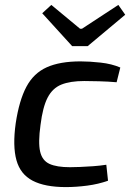

<svg xmlns="http://www.w3.org/2000/svg" viewBox="-20 -750 530 782"><path d="M308 -500Q345 -500 390 -495Q435 -490 470 -475L455 -415Q421 -418 383.5 -419Q346 -420 323 -420Q266 -420 230 -405.5Q194 -391 174 -352.5Q154 -314 145 -241Q135 -169 143.5 -132.5Q152 -96 181.5 -82.5Q211 -69 265 -69Q281 -69 306 -70Q331 -71 359 -73Q387 -75 413 -79L420 -14Q381 0 335.5 6Q290 12 248 12Q163 12 113 -14Q63 -40 47 -97.5Q31 -155 44 -248Q58 -341 87.5 -396.5Q117 -452 170.5 -476Q224 -500 308 -500ZM462 -730 490 -690 337 -562H274L152 -696L189 -730L306 -633H314Z"/></svg>

Font: Exo 2 Medium
Style: Italic
Weight: 500
Italic angle: -8°
Designer: Natanael Gama
Foundry: Natanael Gama
Version: Version 2.010